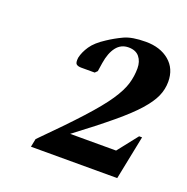

<svg xmlns="http://www.w3.org/2000/svg" viewBox="-82 -978 537 550"><g transform="rotate(20 186.5 -702.5)"><path d="M67 -505 72 -530Q140 -598 181 -643Q222 -688 242.5 -718.5Q263 -749 270 -772.5Q277 -796 277 -820Q277 -841 266 -854.5Q255 -868 233 -868Q210 -868 196 -850Q182 -832 177 -800L173 -774L166 -767H125Q115 -767 110 -771Q105 -775 107 -791Q111 -809 123.5 -827.5Q136 -846 164 -864Q185 -878 208.5 -889Q232 -900 274 -900Q318 -900 345.5 -877Q373 -854 373 -814Q373 -791 363.5 -769.5Q354 -748 331 -722Q308 -696 266.5 -661.5Q225 -627 160 -578H300L348 -639H357L330 -505Z"/></g></svg>

Font: Spectral SC SemiBold
Style: Italic
Weight: 600
Italic angle: -10°
Designer: Jean-Baptiste Levee
Foundry: Production Type
Version: Version 2.001